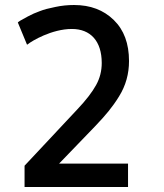

<svg xmlns="http://www.w3.org/2000/svg" viewBox="-20 -743 653 763"><path d="M274.4 -723.1C249.5 -723.1 224.6 -720.7 199.7 -715.3C174.8 -710.4 154.3 -705.1 138.2 -698.7C122.1 -692.9 106 -686 90.8 -677.7C61 -662.1 55.2 -657.7 50.8 -653.8L87.4 -565.4L90.8 -567.4C105.5 -579.6 185.5 -627.9 265.6 -627.9C339.4 -627.9 384.3 -580.1 384.3 -492.7C384.3 -461.4 377 -432.1 361.8 -404.8C346.7 -377.4 321.8 -344.7 286.1 -307.1L77.6 -84.5V0H488.8V-92.8H214.8L357.4 -240.7C379.4 -263.7 397.5 -283.7 411.6 -301.3C425.8 -318.8 439.9 -338.4 453.1 -359.9C480 -403.3 492.7 -449.7 492.7 -500.5C492.7 -569.8 472.7 -624 432.1 -663.6C391.6 -703.1 339.4 -723.1 274.4 -723.1Z"/></svg>

Font: Ride SemiBold
Style: Regular
Weight: 600
Version: Version 3.000